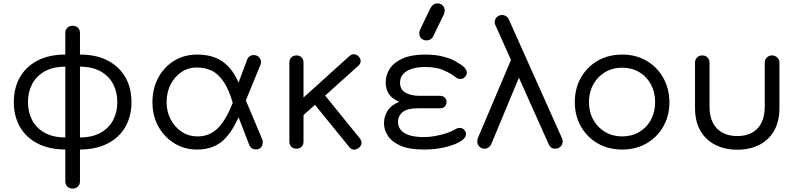

<svg xmlns="http://www.w3.org/2000/svg" viewBox="-20 -872 4681 1126"><path d="M449 5V-66Q521 -66 570 -93.5Q619 -121 643.5 -167.5Q668 -214 668 -273Q668 -332 643.5 -379Q619 -426 570 -453.5Q521 -481 449 -481V-552Q546 -552 613.5 -516Q681 -480 716 -417.5Q751 -355 751 -273Q751 -192 716 -129.5Q681 -67 613.5 -31.5Q546 4 449 5ZM363 5Q266 4 198.5 -31.5Q131 -67 96 -129.5Q61 -192 61 -273Q61 -355 96 -417.5Q131 -480 198.5 -516Q266 -552 363 -552V-481Q291 -481 242 -453.5Q193 -426 168.5 -379Q144 -332 144 -273Q144 -214 168.5 -167.5Q193 -121 242 -93.5Q291 -66 363 -66ZM406 234Q387 234 375 222Q363 210 363 191V-678Q363 -698 375 -709.5Q387 -721 406 -721Q425 -721 437 -709.5Q449 -698 449 -678V191Q449 210 437 222Q425 234 406 234Z M1135 5Q1063 5 1004 -30.5Q945 -66 909.5 -129Q874 -192 874 -273Q874 -350 906.5 -413Q939 -476 998.5 -514Q1058 -552 1138 -552Q1247 -552 1311.5 -489.5Q1376 -427 1403 -313L1346 -266Q1321 -351 1289 -396.5Q1257 -442 1218.5 -459Q1180 -476 1135 -476Q1082 -476 1042 -448Q1002 -420 979.5 -374.5Q957 -329 957 -273Q957 -217 981 -171.5Q1005 -126 1046 -99Q1087 -72 1138 -72Q1186 -72 1220.5 -92Q1255 -112 1280.5 -146.5Q1306 -181 1325.5 -224Q1345 -267 1362 -312L1401 -231Q1379 -180 1355.5 -137Q1332 -94 1302.5 -62Q1273 -30 1232 -12.5Q1191 5 1135 5ZM1483 4Q1452 5 1441 -24L1344 -275L1406 -321L1519 -52Q1521 -49 1521 -45Q1521 -41 1521 -39Q1521 -20 1511 -8Q1501 4 1483 4ZM1397 -223 1343 -291 1429 -521Q1434 -535 1444 -542Q1454 -549 1470 -549Q1488 -548 1499.5 -536Q1511 -524 1511 -506Q1511 -504 1510 -500Q1509 -496 1508 -493Z M1751 -189 1699 -245 2029 -543Q2042 -555 2057 -554Q2072 -553 2084 -540Q2096 -527 2095 -512Q2094 -497 2081 -486ZM1719 0Q1700 0 1688.5 -11.5Q1677 -23 1677 -42V-505Q1677 -524 1688.5 -535.5Q1700 -547 1719 -547Q1737 -547 1748.5 -535.5Q1760 -524 1760 -505V-42Q1760 -23 1748.5 -11.5Q1737 0 1719 0ZM2084 -5Q2070 7 2054.5 5.5Q2039 4 2028 -10L1811 -277L1871 -331L2090 -61Q2101 -47 2100 -32Q2099 -17 2084 -5Z M2465 5Q2380 5 2329 -17.5Q2278 -40 2255 -75.5Q2232 -111 2232 -149Q2232 -188 2252 -221Q2272 -254 2321 -275Q2279 -293 2260.5 -321Q2242 -349 2242 -389Q2242 -433 2266.5 -470Q2291 -507 2342.5 -529.5Q2394 -552 2473 -552Q2531 -552 2575.5 -541Q2620 -530 2651.5 -512.5Q2683 -495 2703 -477Q2712 -467 2715 -459.5Q2718 -452 2718 -446Q2718 -433 2707 -421Q2696 -409 2680 -409Q2673 -409 2665 -411.5Q2657 -414 2650 -421Q2620 -444 2578 -461.5Q2536 -479 2473 -479Q2426 -479 2393 -467.5Q2360 -456 2343 -436Q2326 -416 2326 -387Q2326 -346 2359 -328Q2392 -310 2439 -310H2560Q2578 -310 2588.5 -299.5Q2599 -289 2599 -273Q2599 -260 2589.5 -248.5Q2580 -237 2561 -237H2435Q2367 -237 2340.5 -214Q2314 -191 2314 -159Q2314 -115 2352.5 -91.5Q2391 -68 2465 -68Q2499 -68 2533.5 -74.5Q2568 -81 2597 -90.5Q2626 -100 2643 -110Q2654 -117 2661.5 -119.5Q2669 -122 2675 -122Q2693 -122 2703 -110Q2713 -98 2713 -86Q2713 -76 2708.5 -68.5Q2704 -61 2692 -51Q2675 -37 2641 -24Q2607 -11 2562 -3Q2517 5 2465 5ZM2482 -635Q2463 -635 2451 -646.5Q2439 -658 2439 -674Q2439 -681 2440 -686Q2441 -691 2444 -699L2502 -820Q2511 -837 2521 -844.5Q2531 -852 2545 -852Q2564 -852 2576 -840Q2588 -828 2588 -811Q2588 -806 2587 -801Q2586 -796 2584 -790L2523 -664Q2515 -647 2504.5 -641Q2494 -635 2482 -635Z M3237 0Q3220 0 3211.5 -7.5Q3203 -15 3197 -28L2886 -723Q2884 -726 2882.5 -730.5Q2881 -735 2881 -740Q2881 -758 2893 -771Q2905 -784 2924 -784Q2937 -784 2948.5 -776.5Q2960 -769 2965 -756L3276 -61Q3280 -52 3280 -43Q3280 -25 3267.5 -12.5Q3255 0 3237 0ZM2822 0Q2803 0 2791 -12.5Q2779 -25 2779 -43Q2779 -53 2782 -61L3016 -613L3058 -500L2862 -29Q2856 -15 2845 -7.5Q2834 0 2822 0Z M3629 5Q3548 5 3485.5 -31Q3423 -67 3387 -130Q3351 -193 3351 -273Q3351 -354 3387 -417Q3423 -480 3485.5 -516Q3548 -552 3629 -552Q3709 -552 3771 -516Q3833 -480 3869 -417Q3905 -354 3906 -273Q3906 -193 3870 -130Q3834 -67 3771.5 -31Q3709 5 3629 5ZM3629 -72Q3685 -72 3729 -98Q3773 -124 3797.5 -169.5Q3822 -215 3822 -273Q3822 -331 3797.5 -377Q3773 -423 3729 -449Q3685 -475 3629 -475Q3573 -475 3529 -449Q3485 -423 3459.5 -377Q3434 -331 3434 -273Q3434 -215 3459.5 -169.5Q3485 -124 3529 -98Q3573 -72 3629 -72Z M4304 6Q4232 6 4176 -22Q4120 -50 4088 -104.5Q4056 -159 4056 -239V-505Q4056 -523 4068 -535Q4080 -547 4099 -547Q4117 -547 4129 -535Q4141 -523 4141 -505V-248Q4141 -188 4162 -149.5Q4183 -111 4219.5 -92.5Q4256 -74 4304 -74Q4352 -74 4388 -92.5Q4424 -111 4444.5 -149.5Q4465 -188 4465 -248V-505Q4465 -523 4477.5 -535Q4490 -547 4508 -547Q4526 -547 4538.5 -535Q4551 -523 4551 -505V-239Q4551 -159 4519.5 -104.5Q4488 -50 4432 -22Q4376 6 4304 6Z"/></svg>

Font: Comfortaa Medium
Style: Regular
Weight: 500
Designer: Johan Aakerlund
Foundry: Johan Aakerlund
Version: Version 3.104; ttfautohint (v1.8.1.43-b0c9)